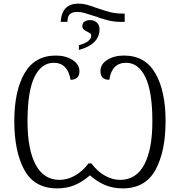

<svg xmlns="http://www.w3.org/2000/svg" viewBox="-20 -1031 996 1061"><path d="M415 -1011Q437 -1011 459.5 -1005Q482 -999 514 -987Q557 -972 588.5 -964Q620 -956 657 -956H669V-910H652Q610 -910 575 -919Q540 -928 499 -943Q463 -955 444.5 -960Q426 -965 406 -965Q358 -965 354 -925L352 -910H315Q319 -962 343.5 -986.5Q368 -1011 415 -1011ZM416 -781Q484 -800 484 -834Q484 -842 479 -846Q474 -850 462 -856Q449 -862 442 -868.5Q435 -875 435 -887Q435 -903 447 -911.5Q459 -920 479 -920Q500 -920 515 -906.5Q530 -893 530 -870Q530 -786 416 -755ZM59 -362Q59 -528 115.5 -626Q172 -724 289 -724Q343 -724 381 -699.5Q419 -675 419 -638Q419 -613 406 -601.5Q393 -590 370 -590Q354 -684 277 -684Q208 -684 170 -604.5Q132 -525 132 -361Q132 -205 177 -121Q222 -37 309 -37Q352 -37 394 -60.5Q436 -84 469 -128H485Q518 -84 559.5 -60.5Q601 -37 644 -37Q732 -37 777 -121Q822 -205 822 -361Q822 -525 783.5 -604.5Q745 -684 677 -684Q598 -684 584 -590Q561 -590 548 -601.5Q535 -613 535 -638Q535 -676 572.5 -700Q610 -724 665 -724Q782 -724 838.5 -626Q895 -528 895 -362Q895 -194 839 -92Q783 10 658 10Q604 10 560.5 -8.5Q517 -27 477 -62Q437 -27 393.5 -8.5Q350 10 296 10Q170 10 114.5 -92Q59 -194 59 -362Z"/></svg>

Font: Noto Serif Light
Style: Regular
Weight: 300
Designer: Monotype Design Team
Foundry: Monotype Imaging Inc.
Version: Version 1.001